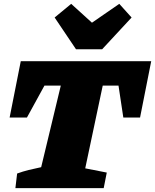

<svg xmlns="http://www.w3.org/2000/svg" viewBox="-20 -978 806 998"><path d="M766 -660 708 -367H621L596 -533H514L423 -103L535 -81L519 0H60L69 -76Q99 -87 129.5 -94.5Q160 -102 194 -109L296 -533H211L120 -367H30L88 -660ZM375 -722 264 -887 350 -958 458 -860 600 -958 664 -887 511 -722Z"/></svg>

Font: Piazzolla SC Black
Style: Italic
Weight: 900
Italic angle: -11.3°
Designer: Juan Pablo del Peral
Foundry: Huerta Tipografica
Version: Version 1.330